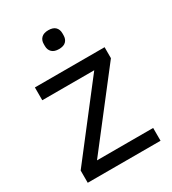

<svg xmlns="http://www.w3.org/2000/svg" viewBox="-176 -814 816 909"><g transform="rotate(-30 232.0 -359.5)"><path d="M431 0H33V-67L326 -446H42V-516H423V-456L124 -70H431ZM232 -616Q207 -616 194 -628.5Q181 -641 181 -662V-673Q181 -694 194 -706.5Q207 -719 232 -719Q258 -719 270.5 -706.5Q283 -694 283 -673V-662Q283 -641 270.5 -628.5Q258 -616 232 -616Z"/></g></svg>

Font: IBM Plex Sans
Style: Regular
Weight: 400
Designer: Mike Abbink, Paul van der Laan, Pieter van Rosmalen
Foundry: Bold Monday
Version: Version 3.201